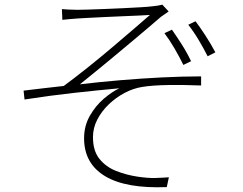

<svg xmlns="http://www.w3.org/2000/svg" viewBox="-20 -772 1040 822"><path d="M245 -733Q259 -732 275 -731Q291 -730 312 -730Q326 -730 357 -731Q388 -732 428 -733.5Q468 -735 509 -737Q550 -739 583 -741Q616 -743 632 -745Q645 -746 656 -748Q667 -750 675 -752L702 -723Q697 -719 686.5 -712Q676 -705 669 -700Q646 -680 612.5 -651.5Q579 -623 540 -590.5Q501 -558 461 -524.5Q421 -491 385 -462Q349 -433 322 -411Q405 -421 494 -428.5Q583 -436 671.5 -440.5Q760 -445 841 -445V-406Q766 -409 700 -408Q634 -407 590 -400Q551 -394 514 -374.5Q477 -355 446 -325.5Q415 -296 396.5 -260Q378 -224 378 -185Q378 -126 406 -91.5Q434 -57 477.5 -40Q521 -23 567 -16Q613 -9 645 -10Q677 -11 703 -13L694 29Q519 36 429.5 -18Q340 -72 340 -180Q340 -233 364.5 -276Q389 -319 424 -349Q459 -379 491 -394Q402 -386 294 -374Q186 -362 85 -346L81 -384Q122 -389 169 -394.5Q216 -400 253 -404Q299 -438 353 -481Q407 -524 459.5 -568.5Q512 -613 555 -650Q598 -687 622 -708Q608 -707 576.5 -705.5Q545 -704 506 -702.5Q467 -701 427.5 -699Q388 -697 358 -695.5Q328 -694 314 -693Q294 -692 276 -690Q258 -688 247 -687ZM716 -645Q733 -621 756.5 -584.5Q780 -548 798 -510L765 -494Q749 -527 727.5 -564Q706 -601 684 -630ZM817 -681Q834 -659 858.5 -621.5Q883 -584 902 -548L869 -531Q853 -563 831 -600Q809 -637 786 -666Z"/></svg>

Font: Noto Sans JP Thin ExtraLight
Style: Regular
Weight: 250
Version: Version 2.004-H2;hotconv 1.0.118;makeotfexe 2.5.65603